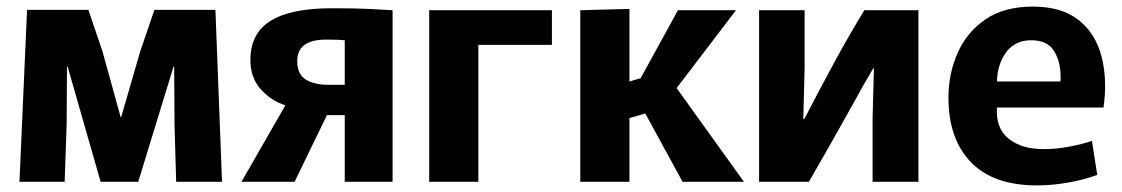

<svg xmlns="http://www.w3.org/2000/svg" viewBox="-20 -551 3402 582"><path d="M62 -521H248L291 -394L346 -195H347L405 -395L448 -521H633L653 0H514L509 -174L508 -349H506L399 0H285L185 -349H183L182 -174L176 0H39Z M712 0 844 -230V-232Q801 -246 770 -281Q739 -316 739 -369Q739 -450 800.5 -488Q862 -526 986 -526Q1056 -526 1097.5 -524Q1139 -522 1170 -520V0H1025V-202H971L873 0ZM974 -294H1025V-429Q1016 -430 1002.5 -430.5Q989 -431 969 -431Q881 -431 881 -366Q881 -325 907.5 -309.5Q934 -294 974 -294Z M1281 0V-520H1653V-415H1430V0Z M1739 -520 1888 -524V-304L1922 -314L2035 -520H2211L2031 -284L2235 0H2049L1936 -207L1888 -193V0H1739Z M2281 0V-520H2419V-345L2415 -190H2418Q2465 -281 2509 -362Q2553 -443 2600 -520H2764V0H2625V-189L2629 -344H2627Q2607 -311 2559 -224Q2511 -137 2432 0Z M3123 11Q2991 11 2923 -59.5Q2855 -130 2855 -255Q2855 -328 2883 -391Q2911 -454 2967.5 -492.5Q3024 -531 3111 -531Q3199 -531 3250.5 -489.5Q3302 -448 3319.5 -378Q3337 -308 3325 -225H3002Q2998 -162 3037.5 -130.5Q3077 -99 3144 -99Q3182 -99 3221.5 -106.5Q3261 -114 3290 -124L3306 -21Q3266 -6 3217.5 2.5Q3169 11 3123 11ZM3106 -429Q3056 -429 3029.5 -392Q3003 -355 3002 -304H3194Q3195 -308 3195 -311.5Q3195 -315 3195 -318Q3195 -364 3175 -396.5Q3155 -429 3106 -429Z"/></svg>

Font: Murecho SemiBold
Style: Regular
Weight: 600
Designer: Neil Summerour
Foundry: Positype
Version: Version 1.010; ttfautohint (v1.8.3)